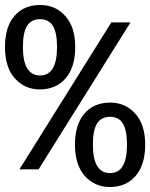

<svg xmlns="http://www.w3.org/2000/svg" viewBox="-20 -742 603 771"><path d="M140 -383Q79 -383 39.5 -427.5Q0 -472 0 -553Q0 -634 38 -678Q76 -722 142 -722Q202 -722 242 -678Q282 -634 282 -553Q282 -472 243.5 -427.5Q205 -383 140 -383ZM141 -439Q209 -439 209 -553Q209 -612 192 -638.5Q175 -665 141 -665Q106 -665 89 -638.5Q72 -612 72 -553Q72 -439 141 -439ZM58 -62 427 -652H504L135 -62ZM421 9Q360 9 320.5 -35.5Q281 -80 281 -161Q281 -242 319 -286Q357 -330 423 -330Q483 -330 523 -286Q563 -242 563 -161Q563 -80 524.5 -35.5Q486 9 421 9ZM422 -47Q490 -47 490 -161Q490 -220 473 -246.5Q456 -273 422 -273Q387 -273 370 -246.5Q353 -220 353 -161Q353 -47 422 -47Z"/></svg>

Font: Noto Sans Mono SemiCondensed
Style: Regular
Weight: 400
Width: 4
Designer: Monotype Design Team
Foundry: Monotype Imaging Inc.
Version: Version 2.014